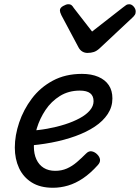

<svg xmlns="http://www.w3.org/2000/svg" viewBox="-20 -868 661 907"><path d="M230 19Q170 19 130 -6Q90 -31 70 -74Q50 -117 50 -171Q50 -228 70.5 -289Q91 -350 130.5 -402.5Q170 -455 229.5 -487Q289 -519 367 -519Q412 -519 444.5 -505Q477 -491 494 -465.5Q511 -440 511 -403Q511 -363 489 -329.5Q467 -296 428 -270Q389 -244 336.5 -225Q284 -206 223.5 -194.5Q163 -183 99 -179L115 -250Q159 -252 203.5 -260Q248 -268 287 -280.5Q326 -293 356.5 -309.5Q387 -326 404.5 -346.5Q422 -367 422 -390Q422 -415 406 -427.5Q390 -440 357 -440Q304 -440 263 -414.5Q222 -389 195 -348.5Q168 -308 154 -262Q140 -216 140 -176Q140 -141 152 -115Q164 -89 186.5 -75Q209 -61 241 -61Q271 -61 296 -72Q321 -83 343 -102Q365 -121 387 -143Q400 -156 414 -153Q428 -150 439 -139Q451 -127 452.5 -114Q454 -101 442 -88Q407 -49 372 -25.5Q337 -2 301.5 8.5Q266 19 230 19ZM590 -848Q602 -848 611.5 -837Q621 -826 621 -814Q621 -804 617.5 -798.5Q614 -793 610 -789L451 -640Q437 -627 423.5 -622.5Q410 -618 393 -618Q380 -618 369 -624.5Q358 -631 351 -644L270 -796Q266 -804 264.5 -809.5Q263 -815 263 -819Q263 -831 278 -839.5Q293 -848 302 -848Q313 -848 318.5 -843Q324 -838 328 -831L415 -719L561 -833Q568 -838 574.5 -843Q581 -848 590 -848Z"/></svg>

Font: Playwrite SK
Style: Regular
Weight: 400
Designer: Veronika Burian, José Scaglione
Foundry: TypeTogether
Version: Version 1.002